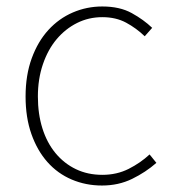

<svg xmlns="http://www.w3.org/2000/svg" viewBox="-20 -560 532 593"><path d="M295 13Q346 13 388 -7.5Q430 -28 463 -57L442 -83Q414 -57 377.5 -38.5Q341 -20 296 -20Q251 -20 214.5 -37.5Q178 -55 151.5 -87Q125 -119 111 -163.5Q97 -208 97 -262Q97 -316 112.5 -361.5Q128 -407 155 -439Q182 -471 218 -489Q254 -507 296 -507Q338 -507 369.5 -490Q401 -473 427 -448L450 -474Q424 -499 387 -519.5Q350 -540 296 -540Q248 -540 205 -521.5Q162 -503 129.5 -467.5Q97 -432 78 -380Q59 -328 59 -262Q59 -197 77 -146Q95 -95 126.5 -59.5Q158 -24 201.5 -5.5Q245 13 295 13Z"/></svg>

Font: Spoqa Han Sans Neo Thin
Style: Regular
Weight: 100
Designer: [Spoqa Han Sans Neo] Dong-huui Kim  Younghwa Kang  Yujin Lee  [Noto Sans] Ryoko NISHIZUKA  (kana & ideographs); Paul D. 
Foundry: Spoqa (http://www.spoqa-han-sans.com)
Version: Version 1.100;hotconv 1.0.109;makeotfexe 2.5.65596